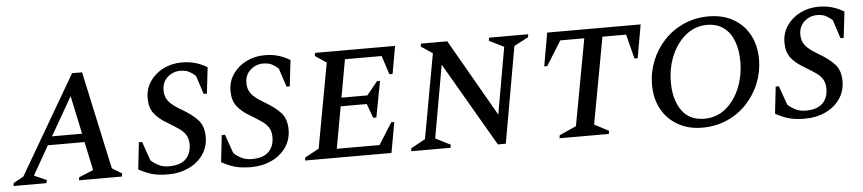

<svg xmlns="http://www.w3.org/2000/svg" viewBox="-58 -786 4543 1011"><g transform="rotate(-5 2213.0 -280.5)"><path d="M-20 0 -17 -16 36 -45 339 -565H392L504 -48L556 -16L553 0H326L329 -16L405 -47L373 -198H179L92 -45L158 -16L154 0ZM205 -243H364L321 -445Z M799 10Q747 10 712 0Q677 -10 642 -30L658 -172H675L710 -72Q727 -56 750.5 -44Q774 -32 805 -32Q865 -32 894 -60.5Q923 -89 923 -138Q923 -168 910.5 -188Q898 -208 874.5 -224Q851 -240 818 -260Q771 -287 747.5 -318Q724 -349 724 -398Q724 -449 751 -488Q778 -527 822 -549Q866 -571 919 -571Q959 -571 991 -561.5Q1023 -552 1053 -534L1037 -396H1020L988 -494Q973 -508 954.5 -518Q936 -528 907 -528Q869 -528 840 -502Q811 -476 811 -433Q811 -399 829.5 -375.5Q848 -352 891 -327Q952 -292 981.5 -259Q1011 -226 1011 -170Q1011 -117 983 -76.5Q955 -36 906.5 -13Q858 10 799 10Z M1237 10Q1185 10 1150 0Q1115 -10 1080 -30L1096 -172H1113L1148 -72Q1165 -56 1188.5 -44Q1212 -32 1243 -32Q1303 -32 1332 -60.5Q1361 -89 1361 -138Q1361 -168 1348.5 -188Q1336 -208 1312.5 -224Q1289 -240 1256 -260Q1209 -287 1185.5 -318Q1162 -349 1162 -398Q1162 -449 1189 -488Q1216 -527 1260 -549Q1304 -571 1357 -571Q1397 -571 1429 -561.5Q1461 -552 1491 -534L1475 -396H1458L1426 -494Q1411 -508 1392.5 -518Q1374 -528 1345 -528Q1307 -528 1278 -502Q1249 -476 1249 -433Q1249 -399 1267.5 -375.5Q1286 -352 1329 -327Q1390 -292 1419.5 -259Q1449 -226 1449 -170Q1449 -117 1421 -76.5Q1393 -36 1344.5 -13Q1296 10 1237 10Z M1521 0 1524 -16 1598 -56 1680 -504 1620 -544 1623 -560H2046L2020 -414H2003L1971 -513H1777L1741 -313H1878L1935 -383H1951L1915 -193H1898L1871 -268H1733L1693 -47H1919L1991 -161H2007L1978 0Z M2082 0 2085 -16 2160 -57 2241 -504 2180 -545 2183 -560H2322L2556 -152L2618 -505L2540 -544L2543 -560H2750L2747 -544L2672 -505L2582 4H2540L2282 -440L2214 -56L2293 -16L2290 0Z M2866 0 2869 -16 2958 -56 3042 -513H2915L2835 -384H2819L2850 -560H3344L3313 -384H3296L3263 -513H3138L3054 -56L3130 -16L3127 0Z M3621 10Q3548 10 3492.5 -21.5Q3437 -53 3406.5 -108.5Q3376 -164 3376 -237Q3376 -304 3400.5 -364.5Q3425 -425 3469 -471.5Q3513 -518 3573 -544.5Q3633 -571 3704 -571Q3778 -571 3833.5 -539.5Q3889 -508 3919 -452Q3949 -396 3949 -323Q3949 -257 3925 -197.5Q3901 -138 3857.5 -91Q3814 -44 3753.5 -17Q3693 10 3621 10ZM3636 -36Q3700 -36 3748 -75Q3796 -114 3823 -179Q3850 -244 3850 -321Q3850 -380 3832.5 -427Q3815 -474 3779.5 -500.5Q3744 -527 3692 -527Q3629 -527 3580.5 -488Q3532 -449 3504 -384.5Q3476 -320 3476 -241Q3476 -151 3516 -93.5Q3556 -36 3636 -36Z M4165 10Q4113 10 4078 0Q4043 -10 4008 -30L4024 -172H4041L4076 -72Q4093 -56 4116.5 -44Q4140 -32 4171 -32Q4231 -32 4260 -60.5Q4289 -89 4289 -138Q4289 -168 4276.5 -188Q4264 -208 4240.5 -224Q4217 -240 4184 -260Q4137 -287 4113.5 -318Q4090 -349 4090 -398Q4090 -449 4117 -488Q4144 -527 4188 -549Q4232 -571 4285 -571Q4325 -571 4357 -561.5Q4389 -552 4419 -534L4403 -396H4386L4354 -494Q4339 -508 4320.5 -518Q4302 -528 4273 -528Q4235 -528 4206 -502Q4177 -476 4177 -433Q4177 -399 4195.5 -375.5Q4214 -352 4257 -327Q4318 -292 4347.5 -259Q4377 -226 4377 -170Q4377 -117 4349 -76.5Q4321 -36 4272.5 -13Q4224 10 4165 10Z"/></g></svg>

Font: Spectral SC Medium
Style: Italic
Weight: 500
Italic angle: -10°
Designer: Jean-Baptiste Levee
Foundry: Production Type
Version: Version 2.001